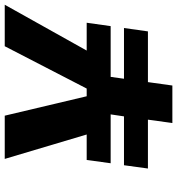

<svg xmlns="http://www.w3.org/2000/svg" viewBox="11 -751 740 802"><g transform="rotate(-90 381.0 -350.0)"><path d="M570.8 -357.9H571.8H687L672.9 -257.8H460.9L453.1 -202.1H665L650.9 -102.1H439L424.8 0H268.1L282.2 -102.1H78.1L91.8 -202.1H295.9L304.2 -257.8H100.1L113.8 -357.9H220.2L118.2 -700.2H298.8L379.9 -357.9H412.1L588.9 -700.2H762.2Z"/></g></svg>

Font: Fivo Sans Modern
Style: Italic
Weight: 700
Designer: Alexander Slobzheninov
Foundry: Alexander Slobzheninov
Version: 1.0